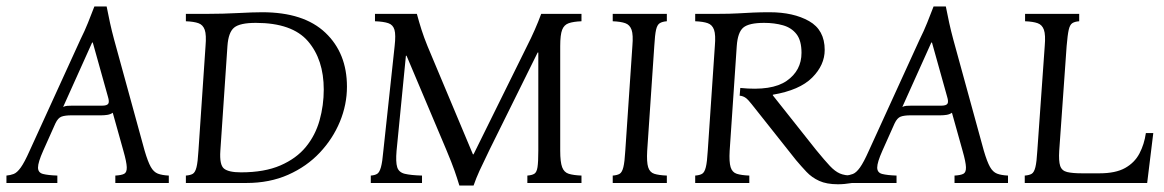

<svg xmlns="http://www.w3.org/2000/svg" viewBox="-20 -568 3613 596"><path d="M429 -100Q439 -66 448 -50Q457 -34 470 -29Q483 -24 504 -23V0H338V-23Q357 -24 365.5 -28.5Q374 -33 373.5 -49Q373 -65 363 -100L330 -218Q323 -213 313.5 -211.5Q304 -210 294 -210H202Q182 -210 171 -206Q160 -202 152 -185L114 -100Q98 -64 98 -48Q98 -32 113.5 -28Q129 -24 158 -23V0H0V-23Q12 -24 22.5 -28Q33 -32 44.5 -48Q56 -64 72 -100L230 -446Q243 -472 253 -497Q263 -522 273 -548H311Q316 -522 321.5 -497Q327 -472 334 -446ZM297 -240Q312 -240 316 -246Q320 -252 315 -268L268 -436H266L176 -236Q182 -239 189 -239.5Q196 -240 204 -240Z M557 0V-23Q571 -24 578.5 -28.5Q586 -33 590 -49Q594 -65 596 -100L618 -425Q621 -460 615.5 -475.5Q610 -491 596 -496Q582 -501 557 -502V-525H626Q672 -525 719 -527.5Q766 -530 794 -530Q923 -530 990 -466.5Q1057 -403 1057 -299Q1057 -243 1035 -190Q1013 -137 972.5 -94Q932 -51 874.5 -25.5Q817 0 745 0ZM728 -33Q801 -33 850.5 -54.5Q900 -76 929.5 -112Q959 -148 972 -194.5Q985 -241 985 -290Q985 -383 936 -440Q887 -497 774 -497Q725 -497 707 -482.5Q689 -468 686 -425L664 -100Q661 -56 675.5 -44.5Q690 -33 728 -33Z M1406 8Q1399 -15 1391 -38Q1383 -61 1365 -104L1242 -395H1240L1211 -100Q1208 -65 1213 -49Q1218 -33 1236.5 -28.5Q1255 -24 1290 -23V0H1131V-23Q1144 -24 1151 -28.5Q1158 -33 1162.5 -49Q1167 -65 1170 -100L1205 -425Q1209 -460 1204.5 -475.5Q1200 -491 1185.5 -496Q1171 -501 1144 -502V-525H1274Q1281 -499 1288.5 -475.5Q1296 -452 1307 -425L1448 -89H1450L1616 -425Q1642 -476 1660 -525H1785V-502Q1760 -501 1745.5 -496Q1731 -491 1725 -475.5Q1719 -460 1719 -425V-100Q1719 -65 1725 -49Q1731 -33 1745.5 -28.5Q1760 -24 1785 -23V0H1617V-23Q1631 -24 1638.5 -28.5Q1646 -33 1648.5 -49Q1651 -65 1651 -100V-405H1649L1500 -104Q1479 -61 1468.5 -38Q1458 -15 1450 8Z M1882 0V-23Q1896 -24 1903.5 -28.5Q1911 -33 1915 -49Q1919 -65 1921 -100L1943 -425Q1946 -460 1940.5 -475.5Q1935 -491 1921 -496Q1907 -501 1882 -502V-525H2050V-502Q2036 -501 2028 -496Q2020 -491 2016.5 -475.5Q2013 -460 2011 -425L1989 -100Q1987 -65 1992 -49Q1997 -33 2011 -28.5Q2025 -24 2050 -23V0Z M2581 4Q2546 4 2523 -6.5Q2500 -17 2483.5 -34.5Q2467 -52 2451 -71L2313 -245Q2303 -258 2295 -264Q2287 -270 2276 -271L2278 -295Q2376 -285 2422 -317Q2468 -349 2468 -404Q2468 -442 2452.5 -462Q2437 -482 2410.5 -489.5Q2384 -497 2352 -497Q2305 -497 2287.5 -482.5Q2270 -468 2267 -425L2245 -100Q2243 -65 2248 -49Q2253 -33 2267 -28.5Q2281 -24 2306 -23V0H2138V-23Q2152 -24 2159.5 -28.5Q2167 -33 2171 -49Q2175 -65 2177 -100L2199 -425Q2202 -460 2196.5 -475.5Q2191 -491 2177 -496Q2163 -501 2138 -502V-525H2209Q2246 -525 2271 -526.5Q2296 -528 2318.5 -529Q2341 -530 2369 -530Q2443 -530 2491.5 -502.5Q2540 -475 2540 -413Q2540 -366 2501 -327Q2462 -288 2379 -274V-272L2513 -103Q2540 -70 2556 -53Q2572 -36 2587 -29.5Q2602 -23 2625 -23V0Q2613 2 2602 3Q2591 4 2581 4Z M3034 -100Q3044 -66 3053 -50Q3062 -34 3075 -29Q3088 -24 3109 -23V0H2943V-23Q2962 -24 2970.5 -28.5Q2979 -33 2978.5 -49Q2978 -65 2968 -100L2935 -218Q2928 -213 2918.5 -211.5Q2909 -210 2899 -210H2807Q2787 -210 2776 -206Q2765 -202 2757 -185L2719 -100Q2703 -64 2703 -48Q2703 -32 2718.5 -28Q2734 -24 2763 -23V0H2605V-23Q2617 -24 2627.5 -28Q2638 -32 2649.5 -48Q2661 -64 2677 -100L2835 -446Q2848 -472 2858 -497Q2868 -522 2878 -548H2916Q2921 -522 2926.5 -497Q2932 -472 2939 -446ZM2902 -240Q2917 -240 2921 -246Q2925 -252 2920 -268L2873 -436H2871L2781 -236Q2787 -239 2794 -239.5Q2801 -240 2809 -240Z M3161 0V-23Q3175 -24 3182.5 -28.5Q3190 -33 3194 -49Q3198 -65 3200 -100L3223 -425Q3226 -460 3220.5 -475.5Q3215 -491 3201 -496Q3187 -501 3162 -502V-525H3330V-502Q3316 -501 3308.5 -496Q3301 -491 3297.5 -475.5Q3294 -460 3291 -425L3268 -100Q3266 -68 3271 -53Q3276 -38 3292.5 -34Q3309 -30 3339 -30H3393Q3443 -30 3472.5 -46.5Q3502 -63 3517 -91.5Q3532 -120 3537 -155H3560L3541 0Z"/></svg>

Font: Bona Nova SC
Style: Italic
Weight: 400
Italic angle: -4°
Designer: Mateusz Machalski
Foundry: Capitalics
Version: Version 4.001; ttfautohint (v1.8.4.7-5d5b)